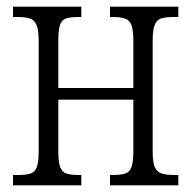

<svg xmlns="http://www.w3.org/2000/svg" viewBox="-20 -556 574 576"><path d="M19 -31H32Q59 -31 72 -35.5Q85 -40 90.5 -55Q96 -70 96 -102V-433Q96 -465 90 -480Q84 -495 71 -500Q58 -505 32 -505H19V-536H224V-505H217Q190 -505 177.5 -500.5Q165 -496 160 -481Q155 -466 155 -434V-292H380V-433Q380 -465 374.5 -480Q369 -495 356 -500Q343 -505 317 -505H310V-536H515V-505H503Q476 -505 463 -500.5Q450 -496 444 -481Q438 -466 438 -434V-102Q438 -70 444 -55.5Q450 -41 463.5 -36Q477 -31 505 -31H515V0H310V-31H317Q343 -31 356 -35.5Q369 -40 374.5 -55Q380 -70 380 -102V-257H155V-102Q155 -70 160.5 -55Q166 -40 179 -35.5Q192 -31 219 -31H224V0H19Z"/></svg>

Font: Noto Serif CondLight
Style: Regular
Weight: 300
Width: 3
Designer: Monotype Design Team
Foundry: Monotype Imaging Inc.
Version: Version 1.001